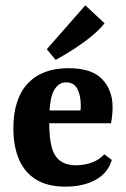

<svg xmlns="http://www.w3.org/2000/svg" viewBox="-20 -688 471 718"><path d="M30 -208Q30 -318 83.5 -375.5Q137 -433 236 -433Q323 -433 362 -392Q401 -351 401 -288Q401 -273 399.5 -257Q398 -241 395 -227H120V-275H281Q282 -280 282 -284Q282 -288 282 -294Q282 -332 269 -356Q256 -380 227 -380Q198 -380 181 -348.5Q164 -317 164 -231Q164 -175 173 -139.5Q182 -104 204.5 -87Q227 -70 265 -70Q295 -70 323 -80Q351 -90 370 -111L398 -90Q384 -41 337.5 -15.5Q291 10 225 10Q158 10 115 -16.5Q72 -43 51 -92Q30 -141 30 -208ZM155 -504 299 -668 371 -601Q353 -578 324 -554Q295 -530 260 -507Q225 -484 188 -464Z"/></svg>

Font: Yrsa
Style: Bold
Weight: 700
Version: Version 2.004